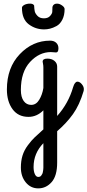

<svg xmlns="http://www.w3.org/2000/svg" viewBox="-20 -626 482 1058"><path d="M95 297Q95 261 104 231.5Q113 202 133.5 174.5Q154 147 170.5 131.5Q187 116 219 87V-18Q183 18 137 18Q80 18 49 -24.5Q18 -67 18 -133Q18 -253 89 -327.5Q160 -402 256 -402Q277 -402 289.5 -390.5Q302 -379 302 -360Q302 -337 289 -337Q285 -337 275 -338Q265 -339 260 -339Q196 -339 145.5 -284.5Q95 -230 95 -130Q95 -91 110.5 -69.5Q126 -48 152 -48Q179 -48 196 -76Q213 -104 219 -141V-254Q219 -265 217 -274.5Q215 -284 215 -286Q215 -303 241 -303Q265 -303 280 -290.5Q295 -278 295 -259V13Q357 -56 383 -146Q392 -176 407 -176Q419 -176 430.5 -162.5Q442 -149 442 -135Q442 -129 441 -125Q418 -47 382 3Q346 53 295 97V270Q295 343 264.5 377.5Q234 412 191 412Q149 412 122 379Q95 346 95 297ZM191 349Q196 349 200.5 347Q205 345 207.5 341Q210 337 212.5 333Q215 329 216 322.5Q217 316 218 311Q219 306 219 299Q219 292 219 288Q219 284 219 277.5Q219 271 219 270V163Q165 219 165 294Q165 318 172 333.5Q179 349 191 349ZM223 -464Q176 -464 138.5 -492Q101 -520 101 -583Q101 -592 114 -599Q127 -606 146 -606Q162 -606 168 -596Q169 -575 171.5 -563.5Q174 -552 186.5 -538.5Q199 -525 222 -525Q244 -525 255.5 -537.5Q267 -550 268 -560Q269 -570 269 -588Q274 -606 294 -606Q308 -606 322 -596Q336 -586 336 -576Q336 -542 323.5 -517.5Q311 -493 291.5 -482.5Q272 -472 255.5 -468Q239 -464 223 -464Z"/></svg>

Font: Grand Hotel
Style: Regular
Weight: 400
Designer: Brian J. Bonislawsky & Jim Lyles for Astigmatic (AOETI)
Foundry: Astigmatic (AOETI)
Version: Version 001.000